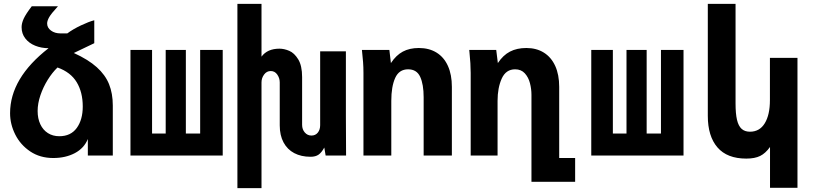

<svg xmlns="http://www.w3.org/2000/svg" viewBox="-20 -810 4240 1000"><path d="M32.5 -220.5Q32.5 -403 233 -559Q195.5 -559 163.2 -572Q131 -585 111.8 -609.8Q92.5 -634.5 92.5 -668.5Q92.5 -689 103.5 -713Q114.5 -737 145.5 -777.5H282Q246.5 -739 236 -720.2Q225.5 -701.5 225.5 -688Q225.5 -665.5 245.5 -650.8Q265.5 -636 295.5 -636H330.5Q360 -658 401.8 -677.8Q443.5 -697.5 471 -704.5V-585L364.5 -534Q439.5 -500 484 -460Q528.5 -420 548 -371.5Q567.5 -323 567.5 -260.5V0H437.5V-86Q418 -38 369.8 -12.5Q321.5 13 257.5 13Q188.5 13 137.5 -21.2Q86.5 -55.5 59.5 -109.2Q32.5 -163 32.5 -220.5ZM289 -100.5Q348.5 -100.5 379.8 -143.5Q411 -186.5 411 -255.5Q411 -329.5 379.5 -381.8Q348 -434 279.5 -458.5Q252 -432 228.5 -394.2Q205 -356.5 190.5 -313.8Q176 -271 176 -232Q176 -192.5 190 -162.8Q204 -133 229.5 -116.8Q255 -100.5 289 -100.5Z M1140 0H659.5V-550H772V-114.5H843V-550H948V-114.5H1022.5V-550H1140Z M1390 -440Q1369 -440 1355.5 -421.8Q1342 -403.5 1342 -381V170H1216.5V-790H1342V-515Q1372.5 -556.5 1435.5 -556.5Q1460 -556.5 1486.5 -545.2Q1513 -534 1533.2 -501Q1553.5 -468 1553.5 -408.5V-160Q1553.5 -136 1567.5 -120Q1581.5 -104 1602 -104Q1623 -104 1635.2 -119.2Q1647.5 -134.5 1647.5 -158V-542.5H1781.5V-206L1782.5 0H1676L1669 -41.5Q1655 -15.5 1639.2 -4.5Q1623.5 6.5 1597.5 6.5Q1548.5 6.5 1512.5 -12.5Q1476.5 -31.5 1456.8 -68.2Q1437 -105 1437 -157V-381Q1437 -403 1424.2 -421.5Q1411.5 -440 1390 -440Z M1865 -550H2008L2016 -481.5Q2043 -522.5 2078 -541.2Q2113 -560 2161.5 -560Q2215 -560 2253.8 -536Q2292.5 -512 2313 -466.5Q2333.5 -421 2333.5 -357.5V0H2186.5V-303.5Q2186.5 -370.5 2168.5 -409.8Q2150.5 -449 2105.5 -449Q2058.5 -449 2038.2 -404Q2018 -359 2018 -285V0H1873V-430.5Q1873 -461 1871 -486.8Q1869 -512.5 1865 -550Z M2425 -539 2424 -550H2564.5L2573 -481.5Q2600 -522.5 2636 -541.2Q2672 -560 2721.5 -560Q2774 -560 2812.5 -536Q2851 -512 2871.8 -466.5Q2892.5 -421 2892.5 -357.5V13H2975.5V137H2748V-316Q2748 -346.5 2740.2 -376.8Q2732.5 -407 2713.5 -428Q2694.5 -449 2663 -449Q2615 -449 2593.2 -400.8Q2571.5 -352.5 2571.5 -285V0H2431.5V-430.5Q2431.5 -477 2425 -539Z M3540 0H3059.5V-550H3172V-114.5H3243V-550H3348V-114.5H3422.5V-550H3540Z M3867 16Q3767 16 3716.8 -42.2Q3666.5 -100.5 3666.5 -206.5V-790H3811V-271.5Q3811 -218 3818.5 -186Q3826 -154 3842.5 -139Q3859 -124 3886 -124Q3936.5 -124 3963.2 -168Q3990 -212 3990 -288.5V-508.5H4133.5V168H3990.5V-44.5Q3967 -11.5 3939.2 2.2Q3911.5 16 3867 16Z"/></svg>

Font: JuliaMono ExtraBold
Style: Regular
Weight: 800
Monospace: yes
Designer: cormullion
Foundry: corm
Version: Version 0.055; ttfautohint (v1.8.4)